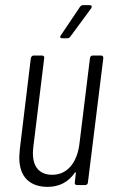

<svg xmlns="http://www.w3.org/2000/svg" viewBox="-20 -720 446 747"><path d="M341 -504H373Q382 -504 382 -494L322 -10Q322 -6 319 -3Q316 0 311 0H279Q275 0 272.5 -3Q270 -6 271 -10L275 -46Q276 -49 274.5 -49.5Q273 -50 271 -48Q233 7 165 7Q113 7 84 -22Q55 -51 55 -108Q55 -117 57 -139L100 -494Q101 -498 104 -501Q107 -504 111 -504H143Q148 -504 150.5 -501Q153 -498 152 -494L110 -151Q108 -133 108 -125Q108 -83 127.5 -61.5Q147 -40 183 -40Q226 -40 254 -72Q282 -104 289 -160L330 -494Q332 -504 341 -504ZM217 -583 291 -693Q296 -700 303 -700H329Q335 -700 336.5 -696.5Q338 -693 335 -688L254 -578Q249 -571 242 -571H222Q216 -571 214.5 -574.5Q213 -578 217 -583Z"/></svg>

Font: Barlow Condensed Light
Style: Italic
Weight: 300
Width: 3
Italic angle: -7°
Designer: Jeremy Tribby
Foundry: Tribby Type
Version: Version 1.408